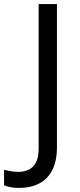

<svg xmlns="http://www.w3.org/2000/svg" viewBox="-98 -734 391 944"><path d="M-4 190Q-28 190 -46 186.5Q-64 183 -78 177V101Q-62 105 -44 108Q-26 111 -6 111Q19 111 41.5 101Q64 91 78 66Q92 41 92 -4V-714H182V-11Q182 58 159 102.5Q136 147 94 168.5Q52 190 -4 190Z"/></svg>

Font: Noto Sans Khmer UI
Style: Regular
Weight: 400
Designer: Danh Hong and the Monotype Design Team
Foundry: Monotype Imaging Inc.
Version: Version 2.002